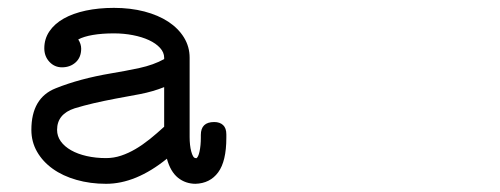

<svg xmlns="http://www.w3.org/2000/svg" viewBox="-20 -441 1244 478"><path d="M174.8 -342.8Q182.1 -331.5 182.1 -319.8Q182.1 -298.3 168.5 -285.9Q154.8 -273.4 134.3 -273.4Q115.7 -273.4 103 -287.1Q90.3 -300.8 90.3 -320.8Q90.3 -344.2 103 -363Q115.7 -381.8 138.7 -394.8Q161.6 -407.7 193.6 -414.6Q225.6 -421.4 263.7 -421.4Q304.7 -421.4 339.4 -412.4Q374 -403.3 398.9 -387Q423.8 -370.6 438 -347.7Q452.1 -324.7 452.1 -297.4V-99.6Q452.1 -89.8 453.1 -80.6Q454.1 -71.3 456.1 -64Q458 -56.6 460.7 -52Q463.4 -47.4 467.3 -47.4Q468.3 -47.4 468.3 -46.9Q473.6 -48.8 476.8 -64Q480 -79.1 480 -98.1V-105Q480 -137.2 513.2 -137.2Q527.3 -137.2 535.4 -129.6Q543.5 -122.1 543.5 -106.4V-98.1Q543.5 -39.6 523.2 -12Q502.9 15.6 466.3 16.6H467.3Q441.9 16.6 423.1 1.5Q404.3 -13.7 395.5 -45.9Q318.4 16.6 244.1 16.6Q204.6 16.6 170.4 6.8Q136.2 -2.9 111.3 -20.8Q86.4 -38.6 72.3 -63.2Q58.1 -87.9 58.1 -117.7Q58.1 -197.3 118.7 -221.2Q178.2 -245.1 256.3 -258.3Q292 -264.2 327.1 -271.7Q362.3 -279.3 388.7 -293.9V-297.4Q388.7 -310.5 378.4 -321.8Q368.2 -333 350.8 -341.1Q333.5 -349.1 310.8 -353.5Q288.1 -357.9 263.7 -357.9Q233.9 -357.9 211.2 -354Q188.5 -350.1 174.8 -342.8ZM388.7 -125.5V-224.1Q360.4 -212.9 329.1 -206.8Q297.9 -200.7 267.1 -195.3Q238.8 -189.9 213.6 -184.1Q188.5 -178.2 166 -171.4Q122.1 -157.2 122.1 -117.7Q122.1 -102.1 131.3 -89.1Q140.6 -76.2 157 -66.9Q173.3 -57.6 195.8 -52.5Q218.3 -47.4 244.1 -47.4Q263.2 -47.4 281.5 -53.5Q299.8 -59.6 317.6 -70.1Q335.4 -80.6 353 -94.7Q370.6 -108.9 388.7 -125.5ZM467.3 -46.9H468.3Z"/></svg>

Font: Erica Type
Style: Italic
Weight: 400
Monospace: yes
Designer: Peter Wiegel
Foundry: Peter Wiegel
Version: Version 1.000 2010 initial release